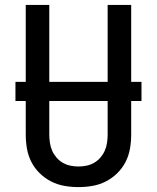

<svg xmlns="http://www.w3.org/2000/svg" viewBox="-20 -755 640 783"><path d="M300 8Q271 8 242.5 3Q214 -2 188.5 -15Q163 -28 142 -48.5Q121 -69 108 -94.5Q95 -120 90 -148.5Q85 -177 85 -206V-735H181V-206Q181 -190 183.5 -173Q186 -156 192.5 -141Q199 -126 210 -113Q221 -100 235.5 -91.5Q250 -83 266.5 -79.5Q283 -76 300 -76Q317 -76 333.5 -79.5Q350 -83 364.5 -91.5Q379 -100 390 -113Q401 -126 407.5 -141Q414 -156 416.5 -173Q419 -190 419 -206V-735H515V-206Q515 -177 510 -148.5Q505 -120 492 -94.5Q479 -69 458 -48.5Q437 -28 411.5 -15Q386 -2 357.5 3Q329 8 300 8ZM43 -343V-421H557V-343Z"/></svg>

Font: Iosevka Fixed Medium Extended
Style: Regular
Weight: 500
Width: 7
Monospace: yes
Designer: Belleve Invis
Foundry: Belleve Invis
Version: Version 24.1.1; ttfautohint (v1.8.4)